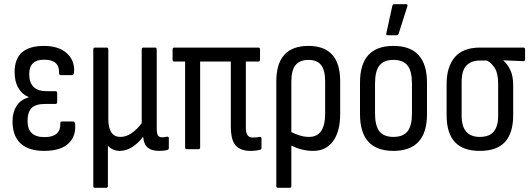

<svg xmlns="http://www.w3.org/2000/svg" viewBox="-20 -715 2546 920"><path d="M191 8Q117 8 78.5 -28Q40 -64 40 -134Q40 -177 59.5 -207.5Q79 -238 117 -248V-250Q87 -262 68.5 -292.5Q50 -323 50 -370Q50 -495 191 -495Q261 -495 300 -460Q339 -425 335 -368Q333 -355 325 -355H271Q263 -355 263 -367Q265 -429 191 -429Q120 -429 120 -360Q120 -278 204 -278H246Q254 -278 254 -269V-226Q254 -217 246 -217H197Q151 -217 131.5 -197.5Q112 -178 112 -135Q112 -58 193 -58Q271 -58 269 -123Q268 -133 276 -133H330Q338 -133 340 -120Q345 -62 307.5 -27Q270 8 191 8Z M435 185Q427 185 427 176V-478Q427 -487 435 -487H491Q499 -487 499 -478V-145Q499 -59 557 -59Q584 -59 610 -76.5Q636 -94 659 -125V-478Q659 -487 667 -487H723Q731 -487 731 -478V-103Q731 -76 736.5 -66.5Q742 -57 758 -57Q764 -57 770 -58.5Q776 -60 782 -60Q789 -61 789 -52V-5Q789 1 781 4Q773 6 762 7Q751 8 743 8Q707 8 688 -7.5Q669 -23 666 -59V-60Q642 -28 613 -10Q584 8 554 8Q535 8 520 0.5Q505 -7 497 -17V176Q497 185 488 185Z M1180 8Q1134 8 1110 -17Q1086 -42 1086 -111V-420H939V-9Q939 0 931 0H876Q867 0 867 -9V-420H815Q807 -420 807 -430V-478Q807 -487 815 -487H1218Q1226 -487 1226 -478V-430Q1226 -420 1218 -420H1158V-106Q1158 -79 1166 -67.5Q1174 -56 1191 -56Q1210 -56 1223 -59Q1233 -61 1233 -51V-6Q1233 1 1226 3Q1218 5 1206 6.5Q1194 8 1180 8Z M1312 185Q1304 185 1304 176V-325Q1304 -495 1458 -495Q1610 -495 1610 -326V-170Q1610 -85 1576 -38.5Q1542 8 1480 8Q1428 8 1376 -17V176Q1376 185 1368 185ZM1376 -323V-82Q1396 -72 1417.5 -65.5Q1439 -59 1461 -59Q1538 -59 1538 -171V-325Q1538 -379 1518.5 -403.5Q1499 -428 1458 -428Q1417 -428 1396.5 -403.5Q1376 -379 1376 -323Z M1865 8Q1705 8 1705 -168V-319Q1705 -495 1865 -495Q2026 -495 2026 -319V-168Q2026 8 1865 8ZM1865 -59Q1912 -59 1933 -86Q1954 -113 1954 -171V-315Q1954 -374 1933 -401Q1912 -428 1865 -428Q1819 -428 1798 -401Q1777 -374 1777 -315V-171Q1777 -113 1798 -86Q1819 -59 1865 -59ZM1837 -546Q1829 -546 1831 -555L1860 -687Q1861 -695 1870 -695H1926Q1935 -695 1932 -685L1890 -553Q1887 -546 1880 -546Z M2279 8Q2198 8 2159 -35Q2120 -78 2120 -163V-313Q2120 -394 2159 -440.5Q2198 -487 2280 -487H2488Q2496 -487 2496 -478V-431Q2496 -422 2488 -422L2392 -426V-425Q2412 -407 2425.5 -379Q2439 -351 2439 -306V-163Q2439 -78 2400 -35Q2361 8 2279 8ZM2279 -59Q2324 -59 2345.5 -84Q2367 -109 2367 -162V-314Q2367 -363 2351 -388.5Q2335 -414 2313 -425H2280Q2239 -425 2215.5 -401.5Q2192 -378 2192 -322V-162Q2192 -109 2214 -84Q2236 -59 2279 -59Z"/></svg>

Font: Sofia Sans Cond
Style: Regular
Weight: 400
Width: 3
Designer: Botio Nikoltchev, Ani Petrova
Foundry: lettersoup
Version: Version 4.100; ttfautohint (v1.8.3)